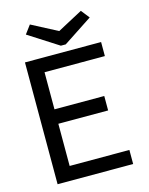

<svg xmlns="http://www.w3.org/2000/svg" viewBox="-119 -875 739 950"><g transform="rotate(-15 250.0 -399.5)"><path d="M56 0V-624H446V-552H137V-362H392V-288H137V-72H443V0ZM389 -799 423 -756 274 -658H249L96 -756L128 -799L260 -730Z"/></g></svg>

Font: Inconsolata Medium
Style: Regular
Weight: 500
Monospace: yes
Designer: Raph Levien, Cyreal, Brenton Simpson
Foundry: Raph Levien, Cyreal, Google
Version: Version 3.001; ttfautohint (v1.8.2.53-6de2)